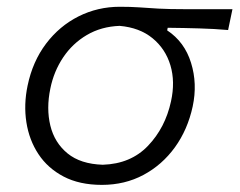

<svg xmlns="http://www.w3.org/2000/svg" viewBox="-20 -522 690 553"><path d="M273.5 10.5Q209 10.5 163.2 -13.5Q117.5 -37.5 90.8 -78Q64 -118.5 56 -169.8Q48 -221 59.5 -275.5Q74 -345 112.5 -396Q151 -447 206.2 -474.8Q261.5 -502.5 325 -502.5Q356.5 -502.5 381 -500.8Q405.5 -499 436.2 -497.2Q467 -495.5 517.5 -495.5H649.5L637 -435.5Q597 -439 554 -440.2Q511 -441.5 463 -442L461.5 -434.5Q511.5 -401.5 530.2 -341.2Q549 -281 535 -215.5Q520.5 -148.5 483.8 -97.8Q447 -47 393.2 -18.2Q339.5 10.5 273.5 10.5ZM276 -47.5Q356.5 -50 406.2 -102Q456 -154 472.5 -230Q485 -286.5 470.8 -334Q456.5 -381.5 419.2 -412Q382 -442.5 324.5 -447.5Q271.5 -445.5 230.2 -421.2Q189 -397 162 -356.8Q135 -316.5 125 -267Q113 -209.5 125 -160.2Q137 -111 174.5 -80.2Q212 -49.5 276 -47.5Z"/></svg>

Font: Commissioner Flair Light
Style: Italic
Weight: 300
Italic angle: -12°
Designer: Kostas Bartsokas
Foundry: Kostas Bartsokas
Version: Version 1.000; ttfautohint (v1.8.3)